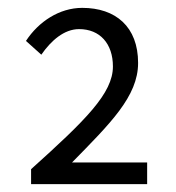

<svg xmlns="http://www.w3.org/2000/svg" viewBox="-20 -911 448 488"><path d="M59 -443H354V-498H163C260 -597 331 -666 331 -751C331 -843 274 -891 189 -891C131 -891 78 -856 46 -807L85 -772C110 -808 143 -837 181 -837C234 -837 267 -800 267 -742C267 -674 198 -606 59 -481Z"/></svg>

Font: Noto Sans CJK JP DemiLight
Style: Regular
Weight: 350
Designer: Ryoko NISHIZUKA (kana & ideographs); Paul D. Hunt (Latin, Greek & Cyrillic); Wenlong ZHANG (bopomofo); Sandoll Communica
Foundry: Adobe Systems Incorporated
Version: Version 1.004;PS 1.004;hotconv 1.0.82;makeotf.lib2.5.63406